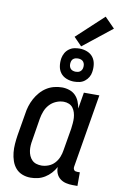

<svg xmlns="http://www.w3.org/2000/svg" viewBox="-106 -1044 711 1111"><g transform="rotate(10 250.0 -488.5)"><path d="M155 8Q129 8 106 -1Q83 -10 67.5 -28Q52 -46 44 -69.5Q36 -93 33.5 -118Q31 -143 33 -169Q35 -195 39 -221L61 -351Q64 -374 71 -396.5Q78 -419 89.5 -440.5Q101 -462 117.5 -481Q134 -500 154.5 -513Q175 -526 198.5 -532Q222 -538 245 -538Q267 -538 288 -531Q309 -524 323.5 -509.5Q338 -495 346 -475.5Q354 -456 358 -434L374 -530H465L393 -99Q392 -93 393 -88Q394 -83 397 -79Q400 -75 405 -73.5Q410 -72 416 -72H431V8H402Q382 8 363 3.5Q344 -1 329 -12.5Q314 -24 306.5 -42Q299 -60 300 -80Q289 -60 273.5 -43Q258 -26 238.5 -14Q219 -2 198 3Q177 8 155 8ZM205 -72Q225 -72 246 -80Q267 -88 282 -104.5Q297 -121 305 -141Q313 -161 316 -182L338 -312Q340 -328 341.5 -344.5Q343 -361 342 -376.5Q341 -392 336.5 -407Q332 -422 323 -434Q314 -446 299.5 -452Q285 -458 269 -458Q246 -458 224 -448.5Q202 -439 186 -421.5Q170 -404 161.5 -382Q153 -360 149 -337L128 -207Q125 -192 124 -176Q123 -160 125 -145Q127 -130 133 -116Q139 -102 149.5 -91.5Q160 -81 174.5 -76.5Q189 -72 205 -72ZM306 -583Q283 -583 261.5 -591.5Q240 -600 227 -617Q214 -634 210.5 -657Q207 -680 211 -704Q214 -720 222 -734.5Q230 -749 244 -759.5Q258 -770 274 -773.5Q290 -777 306 -777Q329 -777 350.5 -768.5Q372 -760 385 -743Q398 -726 401.5 -703Q405 -680 401 -656Q399 -640 390.5 -625.5Q382 -611 368.5 -600.5Q355 -590 338.5 -586.5Q322 -583 306 -583ZM306 -641Q313 -641 319.5 -642.5Q326 -644 331.5 -648Q337 -652 340.5 -658Q344 -664 345 -670Q347 -680 345.5 -689.5Q344 -699 338.5 -706Q333 -713 324.5 -716Q316 -719 306 -719Q300 -719 293.5 -717.5Q287 -716 281 -712Q275 -708 272 -702Q269 -696 268 -690Q266 -680 267.5 -670.5Q269 -661 274.5 -654Q280 -647 288.5 -644Q297 -641 306 -641ZM312 -791 265 -839 422 -985 481 -925Z"/></g></svg>

Font: Iosevka Slab Medium
Style: Italic
Weight: 500
Italic angle: -9°
Monospace: yes
Designer: Belleve Invis
Foundry: Belleve Invis
Version: Version 11.1.0; ttfautohint (v1.8.3)